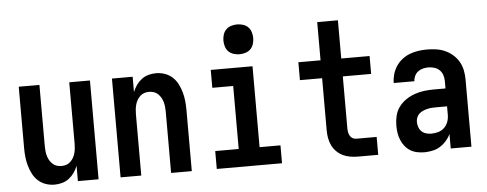

<svg xmlns="http://www.w3.org/2000/svg" viewBox="-50 -889 2601 1026"><g transform="rotate(-5 1250.0 -376.0)"><path d="M204 8Q180 8 157 0Q134 -8 116.5 -24Q99 -40 88 -61.5Q77 -83 70.5 -106Q64 -129 61.5 -152.5Q59 -176 59 -200V-530H170V-200Q170 -187 171.5 -174Q173 -161 176.5 -148.5Q180 -136 186.5 -125Q193 -114 202.5 -105Q212 -96 224.5 -92Q237 -88 250 -88Q263 -88 275.5 -92Q288 -96 297.5 -105Q307 -114 313.5 -125Q320 -136 323.5 -148.5Q327 -161 328.5 -174Q330 -187 330 -200V-530H441V0H330V-82Q322 -62 310 -45Q298 -28 281.5 -15.5Q265 -3 245 2.5Q225 8 204 8Z M559 0V-530H670V-448Q678 -468 690 -485Q702 -502 718.5 -514.5Q735 -527 755 -532.5Q775 -538 796 -538Q820 -538 843 -530Q866 -522 883.5 -506Q901 -490 912 -468.5Q923 -447 929.5 -424Q936 -401 938.5 -377.5Q941 -354 941 -330V0H830V-330Q830 -343 828.5 -356Q827 -369 823.5 -381.5Q820 -394 813.5 -405Q807 -416 797.5 -425Q788 -434 775.5 -438Q763 -442 750 -442Q737 -442 724.5 -438Q712 -434 702.5 -425Q693 -416 686.5 -405Q680 -394 676.5 -381.5Q673 -369 671.5 -356Q670 -343 670 -330V0Z M1075 0V-96H1201V-434H1089V-530H1313V-96H1425V0ZM1250 -600Q1234 -600 1218 -605Q1202 -610 1191 -621Q1180 -632 1175 -648Q1170 -664 1170 -680Q1170 -696 1175 -712Q1180 -728 1191 -739Q1202 -750 1218 -755Q1234 -760 1250 -760Q1266 -760 1282 -755Q1298 -750 1309 -739Q1320 -728 1325 -712Q1330 -696 1330 -680Q1330 -664 1325 -648Q1320 -632 1309 -621Q1298 -610 1282 -605Q1266 -600 1250 -600Z M1832 0Q1812 0 1791 -3.5Q1770 -7 1751.5 -16Q1733 -25 1718 -40Q1703 -55 1694 -74Q1685 -93 1681.5 -113.5Q1678 -134 1678 -155V-434H1559V-530H1678V-735H1789V-530H1941V-434H1789V-155Q1789 -144 1791 -134Q1793 -124 1798 -115Q1803 -106 1812.5 -101Q1822 -96 1832 -96H1941V0Z M2189 8Q2169 8 2149.5 4Q2130 0 2113.5 -10Q2097 -20 2084.5 -35.5Q2072 -51 2064.5 -69.5Q2057 -88 2054 -107Q2051 -126 2051 -146Q2051 -173 2057 -199Q2063 -225 2079 -246.5Q2095 -268 2117 -283Q2139 -298 2164.5 -307Q2190 -316 2216.5 -319Q2243 -322 2269 -322H2330V-361Q2330 -378 2325 -393.5Q2320 -409 2308.5 -420.5Q2297 -432 2281 -437Q2265 -442 2248 -442Q2234 -442 2219.5 -438.5Q2205 -435 2193 -426Q2181 -417 2174.5 -403Q2168 -389 2168 -375H2057Q2057 -398 2063.5 -421Q2070 -444 2083 -464Q2096 -484 2115 -499Q2134 -514 2156 -522.5Q2178 -531 2201.5 -534.5Q2225 -538 2248 -538Q2273 -538 2298 -534.5Q2323 -531 2345.5 -521Q2368 -511 2387 -494.5Q2406 -478 2418.5 -456.5Q2431 -435 2436 -410.5Q2441 -386 2441 -361V0H2330V-78Q2325 -68 2323.5 -65.5Q2322 -63 2319 -58.5Q2316 -54 2312.5 -49.5Q2309 -45 2305.5 -41Q2302 -37 2298 -33Q2294 -29 2290 -25.5Q2286 -22 2281.5 -19Q2277 -16 2272.5 -13Q2268 -10 2263 -7.5Q2258 -5 2253 -3Q2248 -1 2242.5 0.5Q2237 2 2232 3Q2227 4 2221.5 5Q2216 6 2210.5 6.5Q2205 7 2199.5 7.5Q2194 8 2189 8ZM2234 -88Q2253 -88 2271.5 -93.5Q2290 -99 2303.5 -112Q2317 -125 2323.5 -143Q2330 -161 2330 -180V-226H2269Q2257 -226 2245 -225Q2233 -224 2221.5 -221Q2210 -218 2199 -213Q2188 -208 2179.5 -200Q2171 -192 2166.5 -180.5Q2162 -169 2162 -157Q2162 -143 2167 -129Q2172 -115 2182 -105.5Q2192 -96 2206 -92Q2220 -88 2234 -88Z"/></g></svg>

Font: iosevka_custom_sans_ss08
Style: Bold
Weight: 700
Designer: Belleve Invis
Foundry: Belleve Invis
Version: Version 10.3.0; ttfautohint (v1.8.3)